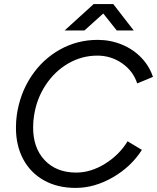

<svg xmlns="http://www.w3.org/2000/svg" viewBox="-20 -907 768 939"><path d="M58 -282Q58 -315 62 -343Q77 -449 132.5 -533Q188 -617 273 -664.5Q358 -712 458 -712Q520 -712 576 -689Q632 -666 671.5 -624.5Q711 -583 728 -531L651 -499Q631 -560 577 -597.5Q523 -635 456 -635Q380 -635 313.5 -596.5Q247 -558 202.5 -490Q158 -422 146 -338Q142 -313 142 -283Q142 -183 199 -123Q256 -63 353 -63Q424 -63 493.5 -106Q563 -149 604 -216L674 -174Q621 -91 531.5 -39.5Q442 12 350 12Q261 12 195 -25Q129 -62 93.5 -128.5Q58 -195 58 -282ZM438 -887H534L634 -758H551L485 -841L393 -758H296Z"/></svg>

Font: Oak Sans
Style: Italic
Weight: 400
Italic angle: -9.49998°
Foundry: Erik Kennedy, Walven
Version: Version 1.000